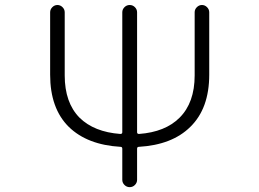

<svg xmlns="http://www.w3.org/2000/svg" viewBox="-20 -774 1040 772"><path d="M531.2 -242.2Q531.2 -235.4 539.1 -235.4Q644.5 -243.2 702.1 -300.8Q762.7 -361.3 762.7 -470.7V-724.6Q762.7 -736.3 771.5 -745.1Q780.3 -753.9 792 -753.9Q803.7 -753.9 812.5 -745.1Q821.3 -736.3 821.3 -724.6V-473.6Q821.3 -337.9 745.1 -263.7Q671.9 -191.4 538.1 -183.6Q531.2 -183.6 531.2 -175.8V-50.8Q531.2 -39.1 522.5 -30.3Q513.7 -21.5 501.5 -21.5Q489.3 -21.5 480.5 -30.3Q471.7 -39.1 471.7 -50.8V-175.8Q471.7 -183.6 464.8 -183.6Q331.1 -191.4 256.8 -263.7Q181.6 -337.9 181.6 -473.6V-724.6Q181.6 -736.3 190.4 -745.1Q199.2 -753.9 210.9 -753.9Q222.7 -753.9 231.4 -745.1Q240.2 -736.3 240.2 -724.6V-470.7Q240.2 -361.3 299.8 -300.8Q358.4 -243.2 463.9 -235.4Q471.7 -235.4 471.7 -242.2V-724.6Q471.7 -736.3 480.5 -745.1Q489.3 -753.9 501.5 -753.9Q513.7 -753.9 522.5 -745.1Q531.2 -736.3 531.2 -724.6Z"/></svg>

Font: Rounded-X Mgen+ 2m light
Style: Regular
Weight: 200
Designer: [Source Han Sans]
Ryoko NISHIZUKA  (kana & ideographs); Paul D. Hunt (Latin, Greek & Cyrillic); Wenlong ZHANG  (bopomofo
Version: Version 1.059.20150602